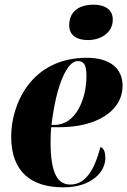

<svg xmlns="http://www.w3.org/2000/svg" viewBox="-20 -794 546 824"><path d="M357 -622C411 -622 464 -652 464 -710C464 -757 424 -774 381 -774C329 -774 277 -752 277 -685C277 -641 312 -622 357 -622ZM252 10C375 10 432 -58 432 -115C432 -147 423 -159 411 -163C386 -68 349 -2 282 -2C229 -2 197 -46 197 -186C197 -195 198 -236 200 -248H235C392 -248 506 -316 506 -426C506 -501 451 -546 353 -546C114 -546 28 -347 28 -208C28 -56 114 10 252 10ZM214 -258H201C222 -436 270 -532 313 -532C341 -532 351 -515 351 -467C351 -370 306 -258 214 -258Z"/></svg>

Font: Noto Serif Display Condensed Black
Style: Italic
Weight: 900
Width: 3
Italic angle: -12°
Designer: Monotype Design Team
Foundry: Monotype Imaging Inc.
Version: Version 2.009